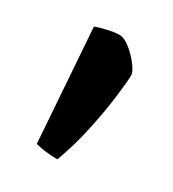

<svg xmlns="http://www.w3.org/2000/svg" viewBox="-84 -759 339 376"><g transform="rotate(30 85.5 -571.0)"><path d="M98 -435Q83 -435 69 -437Q55 -439 48 -441L30 -696Q37 -699 54 -703Q71 -707 81 -707Q93 -707 107 -695.5Q121 -684 131 -670.5Q141 -657 141 -650Q141 -637 136.5 -600.5Q132 -564 122.5 -519.5Q113 -475 98 -435Z"/></g></svg>

Font: Texturina 72pt
Style: Bold
Weight: 700
Designer: Guillermo Torres Carreño
Foundry: Omnibus-Type
Version: Version 1.002; ttfautohint (v1.8.3)